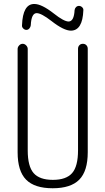

<svg xmlns="http://www.w3.org/2000/svg" viewBox="-20 -955 540 984"><path d="M70.3 -174.8V-704.1Q70.3 -713.9 78.1 -722.2Q85.9 -730.5 96.2 -730.5Q106.4 -730.5 114.3 -722.2Q122.1 -713.9 122.1 -704.1V-184.6Q122.1 -102.5 152.3 -67.9Q182.6 -33.2 251 -33.2Q319.3 -33.2 349.6 -67.9Q379.9 -102.5 379.9 -184.6V-705.1Q379.9 -715.8 386.7 -723.1Q393.6 -730.5 404.8 -730.5Q416 -730.5 422.9 -723.1Q429.7 -715.8 429.7 -705.1V-174.8Q429.7 -78.1 386.2 -34.2Q342.8 9.8 250 9.8Q157.2 9.8 113.8 -34.2Q70.3 -78.1 70.3 -174.8ZM362.3 -903.3Q363.3 -912.1 369.6 -918.5Q376 -924.8 384.8 -924.8Q393.6 -924.8 400.9 -918Q408.2 -911.1 407.2 -902.3Q403.3 -798.8 343.8 -797.9Q306.6 -797.9 243.2 -847.7Q191.4 -887.7 168 -887.7Q140.6 -887.7 137.7 -825.2Q136.7 -816.4 130.4 -809.1Q124 -801.8 115.2 -801.8Q106.4 -801.8 99.1 -809.1Q91.8 -816.4 92.8 -825.2Q96.7 -935.5 156.2 -934.6Q193.4 -934.6 255.9 -885.7Q307.6 -844.7 332 -844.7Q359.4 -845.7 362.3 -903.3Z"/></svg>

Font: Rounded-L Mgen+ 1mn light
Style: Regular
Weight: 200
Designer: [Source Han Sans]
Ryoko NISHIZUKA  (kana & ideographs); Paul D. Hunt (Latin, Greek & Cyrillic); Wenlong ZHANG  (bopomofo
Version: Version 1.059.20150602